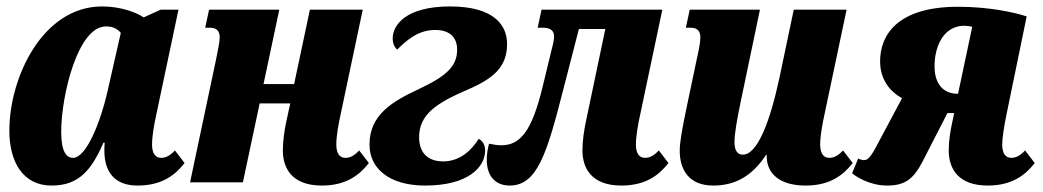

<svg xmlns="http://www.w3.org/2000/svg" viewBox="-20 -566 3239 596"><path d="M140 10C225 10 264 -38 301 -123H305C304 -114 304 -106 304 -98C304 -31 337 10 407 10C484 10 525 -24 553 -60L523 -99C509 -84 496 -76 480 -76C461 -76 452 -92 452 -117C452 -143 458 -178 466 -214L534 -536H479L426 -512C401 -529 352 -546 297 -546C113 -546 9 -327 9 -160C9 -64 51 10 140 10ZM207 -76C186 -76 170 -95 170 -157C170 -268 221 -484 309 -484C323 -484 341 -481 355 -464L315 -288C292 -184 247 -76 207 -76Z M979 10C1056 10 1097 -24 1125 -60L1095 -99C1081 -84 1068 -76 1052 -76C1033 -76 1024 -92 1024 -117C1024 -143 1030 -178 1038 -214L1106 -536H942L893 -305H798L847 -536H629L617 -480H632C655 -480 662 -467 662 -450C662 -437 657 -412 651 -383L570 0H734L786 -245H881L869 -190C863 -162 858 -129 858 -99C858 -43 887 10 979 10Z M1300 10C1433 10 1486 -47 1486 -99C1486 -119 1475 -131 1466 -135C1444 -100 1408 -65 1356 -65C1303 -65 1281 -97 1281 -140C1281 -211 1335 -246 1430 -287C1514 -323 1554 -359 1554 -430C1554 -485 1517 -546 1377 -546C1241 -546 1199 -489 1199 -447C1199 -429 1206 -418 1213 -412C1242 -441 1278 -473 1331 -473C1377 -473 1399 -449 1399 -412C1399 -361 1367 -330 1279 -289C1198 -251 1127 -210 1127 -117C1127 -44 1187 10 1300 10Z M1562 10C1648 10 1678 -90 1729 -290L1777 -476H1859L1799 -190C1793 -162 1788 -129 1788 -99C1788 -43 1817 10 1909 10C1986 10 2027 -24 2055 -60L2025 -99C2011 -84 1998 -76 1982 -76C1963 -76 1954 -92 1954 -117C1954 -143 1960 -178 1968 -214L2036 -536H1661L1649 -480H1665C1688 -480 1700 -471 1700 -453C1700 -447 1699 -440 1697 -431L1664 -295C1631 -159 1595 -115 1536 -115C1524 -115 1512 -117 1498 -120C1493 -101 1491 -85 1491 -70C1491 -17 1520 10 1562 10Z M2194 10C2262 10 2314 -19 2358 -85H2360V-81C2360 -28 2399 10 2481 10C2558 10 2599 -24 2627 -60L2597 -99C2583 -84 2570 -76 2554 -76C2535 -76 2526 -92 2526 -117C2526 -143 2532 -178 2540 -214L2608 -536H2444L2400 -327C2371 -191 2332 -86 2286 -86C2264 -86 2260 -107 2260 -126C2260 -150 2267 -191 2279 -249L2339 -536H2121L2109 -480H2124C2147 -480 2154 -467 2154 -450C2154 -434 2149 -410 2143 -383L2110 -226C2098 -168 2090 -125 2090 -98C2090 -41 2117 10 2194 10Z M2734 10C2790 10 2816 -11 2844 -65L2921 -215H2942L2936 -187C2930 -159 2925 -129 2925 -99C2925 -43 2954 10 3046 10C3123 10 3164 -24 3192 -60L3162 -99C3148 -84 3135 -76 3119 -76C3100 -76 3091 -92 3091 -117C3091 -135 3096 -171 3105 -214L3167 -515C3128 -528 3049 -545 2954 -545C2762 -545 2712 -454 2712 -376C2712 -320 2741 -283 2780 -261L2700 -111C2680 -73 2671 -69 2662 -69C2656 -69 2650 -71 2644 -74L2625 -28C2636 -19 2678 10 2734 10ZM2952 -275C2908 -275 2881 -306 2881 -360C2881 -427 2912 -486 2973 -486C2981 -486 2989 -485 2998 -483L2954 -275Z"/></svg>

Font: Noto Serif ExtraCondensed Black
Style: Italic
Weight: 900
Width: 2
Italic angle: -12°
Designer: Monotype Design Team
Foundry: Monotype Imaging Inc.
Version: Version 2.014